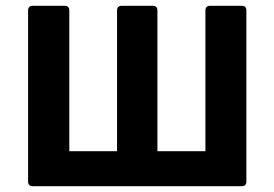

<svg xmlns="http://www.w3.org/2000/svg" viewBox="-20 -644 949 664"><path d="M77.1 -608.4V-15.6C77.1 -5.9 83 0 92.8 0H816.4C826.2 0 832 -5.9 832 -15.6V-608.4C832 -618.2 826.2 -624 816.4 -624H706.1C696.3 -624 690.4 -618.2 690.4 -608.4V-121.1H524.4V-608.4C524.4 -618.2 518.6 -624 508.8 -624H400.4C390.6 -624 384.8 -618.2 384.8 -608.4V-121.1H219.7V-608.4C219.7 -618.2 213.9 -624 204.1 -624H92.8C83 -624 77.1 -618.2 77.1 -608.4Z"/></svg>

Font: Ed Sans Neue
Style: Bold
Weight: 700
Designer: Stephen Hutchings
Version: Version 1.004;PS 001.004;hotconv 1.0.88;makeotf.lib2.5.64775